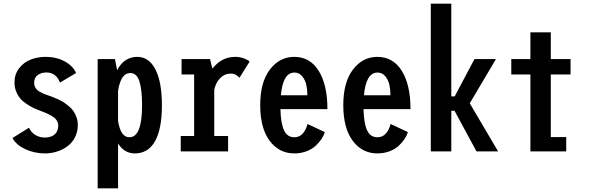

<svg xmlns="http://www.w3.org/2000/svg" viewBox="-20 -820 3190 1040"><path d="M223.5 11Q165.5 11 116 -12.5Q66.5 -36 47.5 -72.5L137 -128Q148.5 -103 171.2 -89Q194 -75 223 -75Q256 -75 275.8 -91.5Q295.5 -108 295.5 -140Q295.5 -155.5 286.8 -168.5Q278 -181.5 260.8 -191.5Q243.5 -201.5 231.2 -207Q219 -212.5 198.5 -220Q177 -228 161.2 -235.5Q145.5 -243 124.8 -256.5Q104 -270 90.8 -285.2Q77.5 -300.5 68 -323.2Q58.5 -346 58.5 -373Q58.5 -418 83.5 -450.2Q108.5 -482.5 146 -497.2Q183.5 -512 227.5 -512Q286 -512 331 -487.2Q376 -462.5 392 -424.5L304.5 -372.5Q295.5 -399 276.5 -413.2Q257.5 -427.5 231.5 -427.5Q203 -427.5 184 -413.2Q165 -399 165 -371.5Q165 -356.5 172.2 -344.5Q179.5 -332.5 193 -324.5Q206.5 -316.5 216.2 -312.2Q226 -308 240.5 -303.5Q256 -298 264.2 -295Q272.5 -292 292 -283.2Q311.5 -274.5 323.5 -266.8Q335.5 -259 352 -245.5Q368.5 -232 378 -218Q387.5 -204 394.5 -184.5Q401.5 -165 401.5 -143.5Q401.5 -106.5 386.2 -76.5Q371 -46.5 345.5 -27.8Q320 -9 288.5 1Q257 11 223.5 11Z M509 -500H602.5L614.5 -440Q652.5 -512 723.5 -512Q787 -512 822 -443.8Q857 -375.5 857 -249Q857 -121.5 819.8 -55.2Q782.5 11 710.5 11Q653 11 619.5 -43V200H509ZM685.5 -424.5Q635 -424.5 619.5 -329V-164.5Q633.5 -76.5 681 -76.5Q749.5 -76.5 749.5 -249Q749.5 -335 735 -379.8Q720.5 -424.5 685.5 -424.5Z M1140.5 -83.5H1215.5V0H959V-83.5H1031.5V-416.5H963.5V-500H1117.5L1130.5 -448.5Q1181 -512 1253.5 -512Q1281 -512 1303.5 -503Q1326 -494 1332 -486.5L1277 -398.5Q1271.5 -406 1259 -413.8Q1246.5 -421.5 1230 -421.5Q1197 -421.5 1172.8 -397Q1148.5 -372.5 1140.5 -333.5Z M1739.5 -104.5Q1734 -86 1721.5 -67.2Q1709 -48.5 1689.5 -30.2Q1670 -12 1639.8 -0.5Q1609.5 11 1574 11Q1492 11 1440.8 -57.2Q1389.5 -125.5 1389.5 -250.5Q1389.5 -375 1442 -443.5Q1494.5 -512 1574 -512Q1659 -512 1706.2 -436.5Q1753.5 -361 1753.5 -229H1499Q1501 -150.5 1518.8 -113.5Q1536.5 -76.5 1574 -76.5Q1603.5 -76.5 1621.2 -98Q1639 -119.5 1645.5 -148.5ZM1575 -427Q1512.5 -427 1501.5 -304H1645Q1645 -334.5 1639.2 -360.5Q1633.5 -386.5 1617 -406.8Q1600.5 -427 1575 -427Z M2189.5 -104.5Q2184 -86 2171.5 -67.2Q2159 -48.5 2139.5 -30.2Q2120 -12 2089.8 -0.5Q2059.5 11 2024 11Q1942 11 1890.8 -57.2Q1839.5 -125.5 1839.5 -250.5Q1839.5 -375 1892 -443.5Q1944.5 -512 2024 -512Q2109 -512 2156.2 -436.5Q2203.5 -361 2203.5 -229H1949Q1951 -150.5 1968.8 -113.5Q1986.5 -76.5 2024 -76.5Q2053.5 -76.5 2071.2 -98Q2089 -119.5 2095.5 -148.5ZM2025 -427Q1962.5 -427 1951.5 -304H2095Q2095 -334.5 2089.2 -360.5Q2083.5 -386.5 2067 -406.8Q2050.5 -427 2025 -427Z M2561 0 2442 -220H2424.5V0H2313.5V-800H2424.5V-298H2443L2550 -500H2666.5L2524.5 -260.5L2678 0Z M2963.5 -77.5H3047V0H2853V-416.5H2749.5V-500H2853V-645H2963.5V-500H3070.5V-416.5H2963.5Z"/></svg>

Font: League Mono Condensed Medium
Style: Regular
Weight: 500
Width: 1
Designer: Tyler Finck
Foundry: The League of Moveable Type / Tyler Finck
Version: Version 2.210